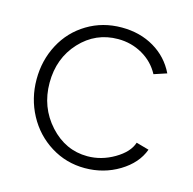

<svg xmlns="http://www.w3.org/2000/svg" viewBox="-85 -615 715 711"><g transform="rotate(15 272.5 -259.5)"><path d="M298.8 9.8Q227.5 9.8 168.2 -27.1Q108.9 -64 75.4 -126.5Q42 -189 42 -262.2Q42 -335.4 74.5 -396.5Q106.9 -457.5 166 -493.2Q225.1 -528.8 297.9 -528.8Q368.2 -528.8 422.4 -496.8Q476.6 -464.8 503.9 -408.2L455.1 -392.1Q432.1 -435.1 389.4 -459.5Q346.7 -483.9 295.9 -483.9Q210 -483.9 150.9 -420.2Q91.8 -356.4 91.8 -262.2Q91.8 -168.5 152.3 -101.8Q212.9 -35.2 296.9 -35.2Q350.6 -35.2 399.7 -64Q448.7 -92.8 460.9 -130.9L509.8 -117.2Q489.7 -62 430.4 -26.1Q371.1 9.8 298.8 9.8Z"/></g></svg>

Font: Rawline Light
Style: Regular
Weight: 300
Designer: Matt McInerney, Pablo Impallari, Rodrigo Fuenzalida
Foundry: Matt McInerney, Pablo Impallari, Rodrigo Fuenzalida
Version: Version 4.020;PS 004.020;hotconv 1.0.88;makeotf.lib2.5.64775